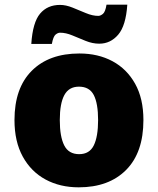

<svg xmlns="http://www.w3.org/2000/svg" viewBox="-20 -792 677 822"><path d="M594 -278Q594 -139 520 -64.5Q446 10 317 10Q237 10 175 -23.5Q113 -57 77.5 -121.5Q42 -186 42 -278Q42 -415 116 -489Q190 -563 320 -563Q400 -563 461.5 -530Q523 -497 558.5 -433.5Q594 -370 594 -278ZM236 -278Q236 -207 255 -169.5Q274 -132 319 -132Q363 -132 381.5 -169.5Q400 -207 400 -278Q400 -349 381.5 -385Q363 -421 318 -421Q275 -421 255.5 -385Q236 -349 236 -278ZM114 -604Q120 -696 151.5 -733.5Q183 -771 237 -771Q262 -771 290.5 -759.5Q319 -748 347.5 -736Q376 -724 401 -724Q410 -724 420.5 -732.5Q431 -741 436 -772H525Q519 -682 486 -643.5Q453 -605 405 -605Q376 -605 346.5 -617Q317 -629 289.5 -640.5Q262 -652 237 -652Q228 -652 218 -644Q208 -636 202 -604Z"/></svg>

Font: Noto Sans Thaana Black
Style: Regular
Weight: 900
Designer: David Williams
Foundry: Google Inc.
Version: Version 3.001; ttfautohint (v1.8.4.7-5d5b)